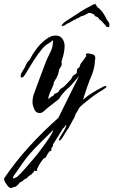

<svg xmlns="http://www.w3.org/2000/svg" viewBox="-48 -603 562 951"><path d="M6 328Q-1 328 -9 319Q-15 310 -21 302Q-28 292 -28 281Q29 197 97.5 122Q166 47 241 -19Q267 -72 292.5 -123.5Q318 -175 344 -227L320 -199Q308 -184 295 -171Q291 -168 286 -163.5Q281 -159 276 -154L260 -136Q256 -132 253 -127Q250 -122 247 -117Q244 -112 236 -106Q232 -103 228 -100Q224 -97 219 -93Q215 -89 210.5 -86Q206 -83 202 -80Q198 -76 194 -73.5Q190 -71 188 -69Q184 -65 179.5 -61.5Q175 -58 170 -53Q160 -43 148 -43Q130 -43 121.5 -62.5Q113 -82 113 -98Q113 -121 122 -143Q126 -154 130 -165Q134 -176 138 -187L180 -299Q185 -310 190.5 -322Q196 -334 202 -346Q214 -369 214 -395Q214 -398 215 -400Q215 -401 213 -403Q208 -398 201.5 -393.5Q195 -389 188 -385Q175 -378 164 -365Q138 -334 117 -300.5Q96 -267 76 -233Q74 -229 69.5 -224Q65 -219 60 -219Q54 -219 54 -226Q54 -237 66 -254.5Q78 -272 82 -285Q87 -296 93 -301Q96 -303 98.5 -306.5Q101 -310 103 -314Q113 -335 133 -361.5Q153 -388 178.5 -407.5Q204 -427 227 -427Q250 -427 261 -411Q272 -395 272 -375Q272 -355 267 -334.5Q262 -314 256 -296Q258 -294 258 -288Q258 -278 252 -270Q245 -262 244 -253Q240 -232 234 -221.5Q228 -211 218 -194Q220 -189 212 -172Q204 -155 201 -148Q198 -141 196 -135Q194 -129 192 -122V-117Q191 -115 191 -112Q194 -114 196.5 -116Q199 -118 200 -119Q203 -122 206.5 -124Q210 -126 214 -128Q215 -129 216 -129Q217 -129 218 -130Q219 -140 229 -140Q231 -141 233 -142.5Q235 -144 237 -145Q241 -149 243 -150Q247 -160 254 -164Q257 -166 260.5 -168.5Q264 -171 268 -173L301 -207Q305 -212 307.5 -216.5Q310 -221 311 -224Q313 -229 328 -237L333 -244V-251Q333 -256 334 -260Q335 -264 340 -266Q346 -269 348 -277Q350 -286 353 -289L371 -313Q373 -318 374 -319L380 -325V-326Q380 -328 379 -329Q377 -331 377 -333Q377 -336 380 -336L384 -339Q395 -338 409.5 -334.5Q424 -331 424 -316Q424 -314 423.5 -310Q423 -306 422 -301Q421 -268 408 -235Q401 -219 395 -203Q389 -187 383 -170Q378 -155 373 -140Q368 -125 363 -109Q385 -128 409 -143Q433 -158 459 -171Q467 -177 475 -177Q479 -177 479 -173Q479 -170 471 -165L460 -157Q437 -144 416.5 -129Q396 -114 376 -97Q369 -92 362 -86Q355 -80 349 -74Q344 -69 340 -61Q336 -52 331 -45Q329 -42 327 -39Q325 -36 324 -32Q323 -25 318 -17Q314 -10 310.5 -4Q307 2 304 9Q300 15 297 21Q294 27 290 34Q288 36 285 40Q282 44 279 50Q275 55 273 59.5Q271 64 269 66Q263 77 256.5 85Q250 93 246 93H243Q243 90 245 86Q246 84 247 81.5Q248 79 249 77Q257 64 268.5 45Q280 26 280 18Q280 16 278 16L270 28Q262 33 259 41L250 56L214 113Q215 114 215 116Q215 119 214 120Q213 121 213 122Q213 123 212 124L210 126Q206 130 206 137V138Q207 139 207 140Q207 144 203 145Q197 147 197 147L195 148Q193 154 188 159Q186 164 180.5 173Q175 182 169 181Q159 193 150 207Q141 221 135 236Q135 237 136 238V240Q136 244 131 244H128L125 243L124 242Q123 242 122 241Q120 252 111 256Q108 262 103 264Q99 265 93 271H92Q90 275 85 279Q80 283 76 284L75 285H73L71 286Q68 291 61.5 295Q55 299 50 301Q47 306 38.5 314.5Q30 323 25 323H21Q13 328 6 328ZM17 281Q23 279 29 277Q35 275 40 270Q49 262 67 242.5Q85 223 105 199Q125 175 141 156Q155 137 171.5 114.5Q188 92 201 71.5Q214 51 216 40Q201 55 187 69.5Q173 84 158 98Q127 128 98 161Q81 181 66 202Q51 223 37 244Q31 253 25 261Q17 270 16 280Q17 280 17 281ZM488 -468Q486 -469 483.5 -469.5Q481 -470 479 -471Q476 -473 474.5 -477.5Q473 -482 468 -483Q468 -483 467.5 -483Q467 -483 468 -484Q465 -487 459 -494.5Q453 -502 449 -502Q449 -502 449.5 -503Q450 -504 449 -504V-505Q444 -505 442.5 -509.5Q441 -514 437 -516Q434 -519 430.5 -520Q427 -521 423 -523Q421 -525 420 -528Q419 -531 416 -532L410 -535Q408 -535 408 -536L394 -540Q389 -537 383 -534.5Q377 -532 375 -530Q368 -526 363 -525Q358 -524 353 -522Q346 -518 341.5 -514.5Q337 -511 330 -511Q328 -511 328 -506Q324 -508 311.5 -500Q299 -492 294 -490Q294 -489 293 -489Q288 -489 281 -483.5Q274 -478 269 -476Q266 -475 264 -475Q262 -475 260 -474Q260 -473 257 -473V-474Q257 -476 258.5 -479Q260 -482 266 -488Q273 -495 282 -500.5Q291 -506 300 -512Q326 -529 351.5 -545.5Q377 -562 404 -575Q408 -577 412 -579.5Q416 -582 420 -583L426 -582L429 -575H430L434 -568Q451 -556 461.5 -540.5Q472 -525 481 -506Q485 -500 489 -495Q493 -490 494 -482Q494 -473 492.5 -471Q491 -469 491 -469Q490 -469 490 -468.5Q490 -468 488 -468Z"/></svg>

Font: Water Brush
Style: Regular
Weight: 400
Designer: Robert E. Leuschke
Foundry: Robert E. Leuschke
Version: Version 1.010; ttfautohint (v1.8.4.7-5d5b)